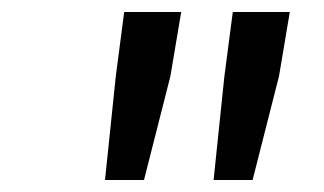

<svg xmlns="http://www.w3.org/2000/svg" viewBox="-20 -757 540 320"><path d="M173 -630 187 -737H282L264 -630L220 -457H155ZM354 -630 368 -737H463L445 -630L401 -457H336Z"/></svg>

Font: Nebula Sans Medium
Style: Regular
Weight: 500
Italic angle: -9°
Designer: Paul D. Hunt for Adobe (as Source Sans)
Foundry: Nebula Entertainment & Broadcasting LLC
Version: Version 1.010